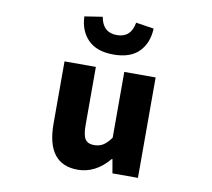

<svg xmlns="http://www.w3.org/2000/svg" viewBox="-91 -955 1181 1072"><g transform="rotate(10 500.0 -419.5)"><path d="M416 13.7Q239.3 13.7 239.3 -216.8V-569.3H417V-239.3Q417 -181.6 432.1 -159.7Q447.3 -137.7 482.4 -137.7Q511.7 -137.7 533.2 -150.9Q554.7 -164.1 578.1 -196.3V-569.3H755.9V0H611.3L597.7 -78.1H593.8Q516.6 13.7 416 13.7ZM501 -654.3Q406.2 -654.3 356.9 -704.1Q307.6 -753.9 304.7 -835.9L406.2 -851.6Q420.9 -764.6 501 -764.6Q581.1 -764.6 595.7 -851.6L697.3 -835.9Q694.3 -753.9 645.5 -704.1Q596.7 -654.3 501 -654.3Z"/></g></svg>

Font: Gen Shin Gothic Monospace Heavy
Style: Bold
Weight: 800
Designer: [Source Han Sans]
Ryoko NISHIZUKA  (kana & ideographs); Paul D. Hunt (Latin, Greek & Cyrillic); Wenlong ZHANG  (bopomofo
Version: Version 1.002.20150607